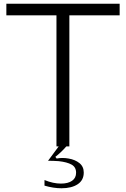

<svg xmlns="http://www.w3.org/2000/svg" viewBox="-20 -783 674 1027"><path d="M335 0Q306 33 276 56L283 65Q298 62 314 62Q331 62 347 65Q382 71 405 89.5Q428 108 428 140Q428 181 395.5 202.5Q363 224 309 224Q266 224 218 210V180Q264 199 306 199Q344 199 365.5 184Q387 169 387 141Q387 111 363 97.5Q339 84 294 79Q266 77 237 77L294 0H282V-701H14V-763H620V-701H351V0Z"/></svg>

Font: Open Sauce Sans Light
Style: Regular
Weight: 300
Designer: Alfredo Marco Pradil
Foundry: Creative Sauce Fz LLC
Version: Version 1.477